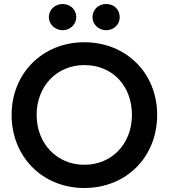

<svg xmlns="http://www.w3.org/2000/svg" viewBox="-20 -924 843 959"><path d="M442 -838C442 -802 473 -773 510 -773C549 -773 578 -802 578 -838C578 -877 549 -904 510 -904C473 -904 442 -877 442 -838ZM224 -838C224 -802 256 -773 293 -773C330 -773 361 -802 361 -838C361 -877 330 -904 293 -904C256 -904 224 -877 224 -838ZM38 -350C38 -141 192 15 401 15C612 15 765 -141 765 -350C765 -559 610 -713 401 -713C194 -713 38 -559 38 -350ZM163 -350C163 -494 264 -599 401 -599C543 -599 639 -494 639 -350C639 -207 540 -101 401 -101C264 -101 163 -207 163 -350Z"/></svg>

Font: Jost Medium
Style: Regular
Weight: 500
Version: Version 3.710